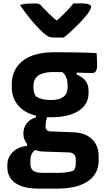

<svg xmlns="http://www.w3.org/2000/svg" viewBox="-20 -855 640 1125"><path d="M353 -635Q340 -635 325.5 -635Q311 -635 295 -635Q278 -635 266.5 -640Q255 -645 234 -662Q222 -673 204.5 -691Q187 -709 168 -731.5Q149 -754 130.5 -778.5Q112 -803 97 -826Q117 -832 139 -833.5Q161 -835 185 -835Q201 -835 210 -831Q219 -827 230 -812Q243 -798 266.5 -775Q290 -752 332 -718L279 -736H343L292 -716Q337 -755 364.5 -783.5Q392 -812 410 -835H461Q478 -835 490 -832.5Q502 -830 508 -825.5Q514 -821 514 -815Q514 -808 509.5 -799.5Q505 -791 493 -773Q481 -759 463.5 -739Q446 -719 425.5 -699Q405 -679 386 -662Q367 -645 353 -635ZM117 -71Q117 -94 125 -112.5Q133 -131 149.5 -145.5Q166 -160 191 -168V-192L259 -177Q253 -162 250 -146.5Q247 -131 247 -113Q247 -100 254 -93Q261 -86 276 -85L407 -80Q455 -79 488.5 -61.5Q522 -44 540 -13Q558 18 558 60V86Q558 123 543 153.5Q528 184 497.5 205.5Q467 227 421.5 238.5Q376 250 315 250H206Q146 250 105.5 235.5Q65 221 44 193Q23 165 23 126V111Q23 81 37.5 57.5Q52 34 77.5 18.5Q103 3 138 0V-30L208 12Q190 19 179 29.5Q168 40 163 53Q158 66 158 84V104Q158 123 165.5 135Q173 147 189 152.5Q205 158 231 158H319Q348 158 371 154.5Q394 151 412 144Q419 135 421.5 124Q424 113 424 101V82Q424 60 413.5 49Q403 38 379 38L231 33Q199 32 173 17.5Q147 3 132 -20.5Q117 -44 117 -71ZM333 -442 429 -445V-418Q464 -404 481.5 -381Q499 -358 499 -323V-311Q499 -266 473 -234Q447 -202 397.5 -185Q348 -168 280 -168Q209 -167 157 -188Q105 -209 77 -249.5Q49 -290 49 -345V-361Q49 -418 77.5 -460.5Q106 -503 161 -526Q216 -549 297 -549Q363 -549 423 -548Q483 -547 546 -544Q547 -529 548 -510Q549 -491 549 -471Q549 -452 542.5 -439.5Q536 -427 521 -427Q490 -427 457.5 -428.5Q425 -430 385 -431.5Q345 -433 292 -433Q235 -433 205.5 -413Q176 -393 176 -351V-338Q176 -324 180 -312Q184 -300 192 -289Q208 -279 229 -274Q250 -269 279 -269Q327 -269 351.5 -287.5Q376 -306 376 -341V-358Q376 -373 372.5 -388Q369 -403 360 -416.5Q351 -430 333 -442Z"/></svg>

Font: Rec Mono Semicasual
Style: Bold
Weight: 700
Version: Version 1.085; ttfautohint (v1.8.4.7-5d5b)